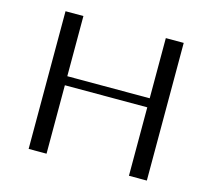

<svg xmlns="http://www.w3.org/2000/svg" viewBox="-101 -821 1043 943"><g transform="rotate(15 420.5 -350.0)"><path d="M211 -348V0H120V-700H211V-394H630V-700H721V0H630V-348Z"/></g></svg>

Font: Tenor Sans
Style: Regular
Weight: 400
Designer: Denis Masharov
Foundry: Denis Masharov
Version: Version 1.1